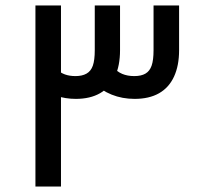

<svg xmlns="http://www.w3.org/2000/svg" viewBox="-20 -680 737 699"><path d="M470 -320Q425 -320 386.5 -335.5Q348 -351 321 -379L390 -437Q406 -419 425 -411Q444 -403 469 -403Q494 -403 509.5 -412Q525 -421 532 -441Q539 -461 539 -497V-660H632V-497Q632 -441 613.5 -401Q595 -361 559 -340.5Q523 -320 470 -320ZM109 -1V-660H202V-1ZM256 -320Q218 -320 184 -331.5Q150 -343 126 -364L185 -428Q200 -415 216.5 -409Q233 -403 255 -403Q279 -403 295 -412Q311 -421 318 -441Q325 -461 325 -497V-660H417V-497Q417 -441 398.5 -401Q380 -361 344 -340.5Q308 -320 256 -320Z"/></svg>

Font: Cairo Play SemiBold
Style: Regular
Weight: 600
Designer: Mohamed Gaber, Accademia di Belle Arti di Urbino
Foundry: Kief Type Foundry, Accademia di Belle Arti di Urbino
Version: Version 3.130;gftools[0.9.24]